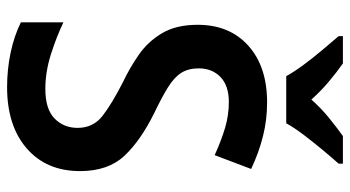

<svg xmlns="http://www.w3.org/2000/svg" viewBox="-243 -735 988 542"><g transform="rotate(90 251.0 -464.0)"><path d="M463 -196Q463 -101 399 -45.5Q335 10 226 10Q176 10 128.5 0Q81 -10 43 -29V-149Q85 -129 134 -113.5Q183 -98 231 -98Q288 -98 314.5 -124Q341 -150 341 -189Q341 -233 307 -259.5Q273 -286 210 -318Q172 -336 135 -361.5Q98 -387 74 -427Q50 -467 50 -528Q50 -618 109 -671Q168 -724 269 -724Q318 -724 364 -712.5Q410 -701 457 -679L418 -576Q376 -595 340.5 -605.5Q305 -616 268 -616Q222 -616 197.5 -592.5Q173 -569 173 -531Q173 -502 185.5 -482Q198 -462 226 -444.5Q254 -427 298 -406Q377 -367 420 -321Q463 -275 463 -196ZM195 -778Q183 -800 163 -827Q143 -854 121 -880Q99 -906 82 -926V-938H159Q182 -922 209.5 -899Q237 -876 261 -849Q286 -877 312.5 -898.5Q339 -920 364 -938H442V-926Q425 -907 403 -880.5Q381 -854 360.5 -827Q340 -800 328 -778Z"/></g></svg>

Font: Noto Sans Gurmukhi UI SemiCondensed SemiBold
Style: Regular
Weight: 600
Width: 4
Designer: Jelle Bosma - Monotype Design Team
Foundry: Monotype Imaging Inc.
Version: Version 2.004; ttfautohint (v1.8.4.7-5d5b)